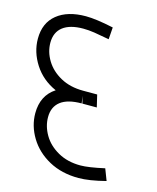

<svg xmlns="http://www.w3.org/2000/svg" viewBox="-115 -749 681 835"><g transform="rotate(15 226.0 -331.0)"><path d="M440 -6Q366 13 318 13Q242 13 184.5 -18.5Q127 -50 95.5 -102Q64 -154 64 -211Q64 -291 124 -330Q61 -358 26 -412.5Q-9 -467 -9 -527Q-9 -598 38.5 -636.5Q86 -675 168 -675Q214 -675 293 -658L289 -604Q247 -612 221 -616Q195 -620 171 -620Q111 -620 79.5 -595.5Q48 -571 48 -524Q48 -483 71 -445Q94 -407 137.5 -383Q181 -359 240 -359H303L316 -304H251L243 -337L248 -304Q185 -304 153.5 -279.5Q122 -255 122 -209Q122 -168 144.5 -129.5Q167 -91 210.5 -66.5Q254 -42 312 -42Q348 -42 420 -58Z"/></g></svg>

Font: Cairo Light
Style: Italic
Weight: 300
Italic angle: -13°
Designer: Mohamed Gaber, Accademia di Belle Arti di Urbino and others
Foundry: Kief Type Foundry, Accademia di Belle Arti di Urbino and others
Version: Version 3.011